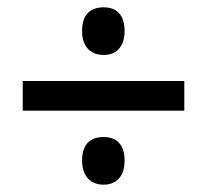

<svg xmlns="http://www.w3.org/2000/svg" viewBox="-20 -614 566 524"><path d="M263 -464C295 -464 320 -484 320 -529C320 -576 296 -594 263 -594C228 -594 204 -576 204 -529C204 -485 229 -464 263 -464ZM42 -312H483V-393H42ZM263 -110C295 -110 320 -130 320 -176C320 -222 296 -240 263 -240C228 -240 204 -222 204 -176C204 -131 229 -110 263 -110Z"/></svg>

Font: Noto Sans Thai Looped SemiCondensed Medium
Style: Regular
Weight: 500
Width: 4
Designer: Sasikarn Vongin, Ben Mitchell
Foundry: The Fontpad Ltd
Version: Version 1.001